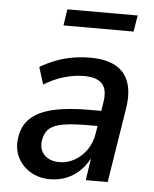

<svg xmlns="http://www.w3.org/2000/svg" viewBox="-51 -733 631 786"><g transform="rotate(5 264.5 -340.5)"><path d="M184 9Q137 9 102 -12.5Q67 -34 50 -69Q33 -104 39 -147Q45 -197 77 -228Q109 -259 169 -273.5Q229 -288 320 -288H382L373 -225H322Q258 -225 219 -218.5Q180 -212 161 -195Q142 -178 137 -146Q132 -108 154.5 -86Q177 -64 216 -64Q248 -64 277 -80Q306 -96 327 -125.5Q348 -155 354 -195L374 -322Q383 -375 361.5 -399.5Q340 -424 286 -424Q248 -424 207 -412.5Q166 -401 122 -375L100 -445Q130 -463 164 -476Q198 -489 234 -495Q270 -501 305 -501Q369 -501 408.5 -479.5Q448 -458 463.5 -415Q479 -372 469 -308L420 0H330L346 -106H351Q335 -69 309.5 -43Q284 -17 252 -4Q220 9 184 9ZM184 -623 194 -690H483L472 -623Z"/></g></svg>

Font: Nunito Sans 10pt SemiCondensed SemiBold
Style: Italic
Weight: 600
Width: 4
Italic angle: -9°
Designer: Vernon Adams
Foundry: Vernon Adams
Version: Version 3.101;gftools[0.9.27]